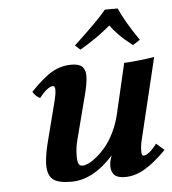

<svg xmlns="http://www.w3.org/2000/svg" viewBox="-49 -691 670 747"><g transform="rotate(-5 286.0 -318.0)"><path d="M279.8 -314.9 237.8 -152.8Q229 -120.1 229 -87.9Q229 -67.4 233.2 -58.1Q237.3 -48.8 249 -48.8Q258.3 -48.8 272.7 -55.4Q287.1 -62 305.4 -77.1Q323.7 -92.3 341.1 -113.3Q358.4 -134.3 374.3 -166.5Q390.1 -198.7 398.9 -235.8L444.8 -433.1Q459.5 -433.1 499.5 -437.3Q539.6 -441.4 563 -445.8L485.8 -125Q481 -106 481 -83Q481 -66.9 488.8 -66.9Q508.3 -66.9 541 -108.9L571.8 -82Q524.4 -34.2 486.3 -12.2Q448.2 9.8 410.2 9.8Q392.1 9.8 380.4 5.1Q368.7 0.5 363.8 -8.1Q358.9 -16.6 357.4 -23.4Q356 -30.3 356 -39.1Q356 -57.1 365.2 -79.1Q285.6 9.8 200.2 9.8Q147.9 9.8 127.9 -7.1Q107.9 -23.9 107.9 -64Q107.9 -91.8 119.1 -141.1L162.1 -309.1Q168.9 -335.9 168.9 -351.1Q168.9 -367.2 161.1 -367.2Q140.1 -367.2 106.9 -325.2Q89.4 -334 79.1 -352.1Q129.9 -404.8 164.6 -424.3Q199.2 -443.8 238.8 -443.8Q257.3 -443.8 269.3 -439.2Q281.2 -434.6 286.1 -426Q291 -417.5 292.5 -410.6Q293.9 -403.8 293.9 -395Q293.9 -366.7 279.8 -314.9ZM438 -646Q459.5 -595.7 513.2 -517.1L484.9 -499Q464.4 -515.1 452.9 -525.1Q441.4 -535.2 426.8 -550.5Q412.1 -565.9 399.9 -583Q349.6 -540 279.8 -499L259.8 -517.1Q351.1 -601.1 388.2 -646Z"/></g></svg>

Font: Linux Libertine
Style: Bold Italic
Weight: 700
Italic angle: -11.5°
Designer: Philipp H. Poll
Foundry: Philipp H. Poll
Version: Version 4.0.5